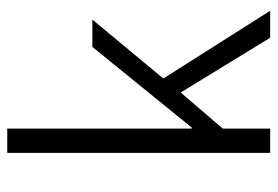

<svg xmlns="http://www.w3.org/2000/svg" viewBox="-136 -618 755 522"><g transform="rotate(-90 241.0 -357.5)"><path d="M151.9 -714.8V-213.4H154.8L374 -483.4H448.2L288.1 -290.5L472.2 0H398.9L250 -243.2L151.9 -128.9V0H85.9V-714.8Z"/></g></svg>

Font: Varta
Style: Light
Weight: 300
Designer: Joana Correia, Viktoriya Grabowska, Eben Sorkin
Foundry: Sorkin Type
Version: Version 1.002; ttfautohint (v1.3) -l 8 -r 24 -G 200 -x 12 -H